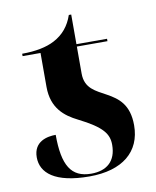

<svg xmlns="http://www.w3.org/2000/svg" viewBox="-78 -720 643 791"><g transform="rotate(-10 244.0 -325.0)"><path d="M233 10C371 10 450 -55 450 -166C450 -253 407 -284 362 -309C319 -333 274 -350 274 -413V-526H402V-536H274V-660H264C249 -616 223 -584 183 -563C149 -545 103 -536 47 -536V-526H122V-384C122 -294 174 -255 226 -229C326 -179 347 -147 347 -102C347 -34 307 0 242 0C158 0 125 -55 125 -183C90 -183 32 -172 32 -105C32 -40 88 10 233 10Z"/></g></svg>

Font: Noto Serif Display
Style: Bold
Weight: 700
Designer: Monotype Design Team
Foundry: Monotype Imaging Inc.
Version: Version 2.009